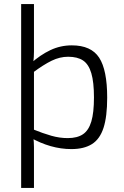

<svg xmlns="http://www.w3.org/2000/svg" viewBox="-20 -720 610 944"><path d="M333 -497Q428 -497 467.5 -436.5Q507 -376 507 -240Q507 -147 489 -91.5Q471 -36 432 -11.5Q393 13 331 13Q280 13 229 -1.5Q178 -16 129 -44L140 -85Q192 -64 232.5 -52.5Q273 -41 313 -41Q360 -41 388 -60Q416 -79 429 -122.5Q442 -166 442 -241Q442 -316 429 -360Q416 -404 388.5 -422.5Q361 -441 315 -441Q274 -441 234 -421.5Q194 -402 143 -364L131 -408Q178 -450 227.5 -473.5Q277 -497 333 -497ZM147 -700V-518Q147 -490 147 -466Q147 -442 144 -415L147 -403V-59L144 -47Q147 -19 147 5Q147 29 147 57V204H84V-700Z"/></svg>

Font: Exo 2 Light
Style: Regular
Weight: 300
Designer: Natanael Gama
Foundry: Natanael Gama
Version: Version 2.010